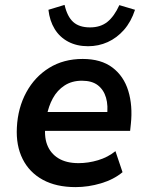

<svg xmlns="http://www.w3.org/2000/svg" viewBox="-20 -755 601 785"><path d="M289 10Q210 10 155 -20Q100 -50 72.5 -105Q45 -160 49 -234Q53 -314 87.5 -377.5Q122 -441 181 -477.5Q240 -514 318 -514Q393 -514 439.5 -479Q486 -444 504.5 -383.5Q523 -323 515 -248L512 -220H145L156 -297H433L417 -279Q423 -323 413.5 -355.5Q404 -388 380 -406.5Q356 -425 315 -425Q274 -425 244 -405.5Q214 -386 196 -353Q178 -320 171 -280L167 -252Q159 -200 172.5 -164Q186 -128 218.5 -108Q251 -88 301 -88Q341 -88 381 -100Q421 -112 452 -137L481 -51Q445 -21 393 -5.5Q341 10 289 10ZM340 -566Q294 -566 259 -584.5Q224 -603 203.5 -636.5Q183 -670 178 -715L244 -735Q255 -687 279.5 -665Q304 -643 348 -643Q391 -643 419 -665.5Q447 -688 468 -734L532 -715Q516 -666 487 -633Q458 -600 420.5 -583Q383 -566 340 -566Z"/></svg>

Font: Nunitoga
Style: Bold Italic
Weight: 700
Italic angle: -9°
Designer: Vernon Adams
Foundry: Vernon Adams
Version: Version 1.0